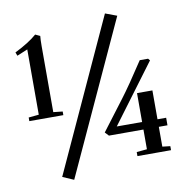

<svg xmlns="http://www.w3.org/2000/svg" viewBox="-84 -779 887 918"><g transform="rotate(-10 360.0 -320.0)"><path d="M202.6 59.1 148.4 35.6 485.4 -698.7 541.5 -677.7ZM40 -254.4V-272L89.8 -276.9V-593.8L38.1 -572.3L31.7 -589.4Q101.6 -624 139.2 -657.2L162.1 -646.5Q160.2 -628.9 160.2 -597.2V-276.9L205.1 -272V-254.4ZM520 0V-19.5L570.3 -24.4V-120.1H402.8L385.7 -138.2L495.6 -283.2Q537.6 -338.4 610.4 -449.7H650.9L658.7 -440.4L447.3 -156.7H570.3V-296.9H645V-156.7H687V-120.1H645V-23.9L683.1 -19.5V0Z"/></g></svg>

Font: Elstob 18pt SemiBold
Style: Regular
Weight: 600
Designer: Peter S. Baker
Version: Version 1.015